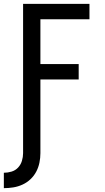

<svg xmlns="http://www.w3.org/2000/svg" viewBox="-27 -755 547 998"><path d="M-7 223V143Q13 143 33 137Q53 131 67 116Q81 101 87 81Q93 61 93 41V-735H438V-655H183V-422H382V-342H183V41Q183 66 178 90.5Q173 115 161.5 137Q150 159 131.5 176.5Q113 194 90 204.5Q67 215 42.5 219Q18 223 -7 223Z"/></svg>

Font: Iosevka Term Curly Medium
Style: Regular
Weight: 500
Designer: Belleve Invis
Foundry: Belleve Invis
Version: Version 32.3.0